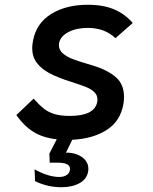

<svg xmlns="http://www.w3.org/2000/svg" viewBox="-20 -579 640 805"><path d="M127 180.5 125 131Q152.5 146.5 179.2 154.8Q206 163 228 163Q248.5 163 261 154Q273.5 145 273.5 129Q273.5 116 260.8 109.5Q248 103 219.5 103H188.5L187 65L218 5Q159 -1.5 119.2 -26.8Q79.5 -52 48.5 -96.5L121 -165.5Q145.5 -138 164.2 -123.2Q183 -108.5 208.5 -100.8Q234 -93 272.5 -93Q376 -93 387.5 -151Q388.5 -155 388.5 -162Q388.5 -181 374.5 -193.8Q360.5 -206.5 338.8 -215Q317 -223.5 273.5 -237.5Q221.5 -254 187.5 -272Q153.5 -290 134.2 -315.8Q115 -341.5 115 -377.5Q115 -390 118.5 -409Q132.5 -482 194.8 -520.5Q257 -559 348 -559Q413.5 -559 459 -539.5Q504.5 -520 536.5 -482.5L464 -419Q419 -462 347.5 -462Q300 -462 266.2 -444.2Q232.5 -426.5 227.5 -397Q227 -394.5 227 -389.5Q227 -369 244 -354.8Q261 -340.5 284.5 -331.5Q308 -322.5 347 -311L373.5 -303Q429.5 -286 464.8 -256.2Q500 -226.5 500 -172.5Q500 -156.5 497.5 -143.5Q485 -70.5 426.8 -33.8Q368.5 3 283 7L256.5 61Q282.5 60.5 304 69Q325.5 77.5 338 93Q350.5 108.5 350.5 128.5Q350.5 134 350 137Q345.5 171 314.2 188.5Q283 206 238 206Q179 206 127 180.5Z"/></svg>

Font: JuliaMono SemiBold
Style: Italic
Weight: 600
Italic angle: -9°
Monospace: yes
Designer: cormullion
Foundry: corm
Version: Version 0.056; ttfautohint (v1.8.4)